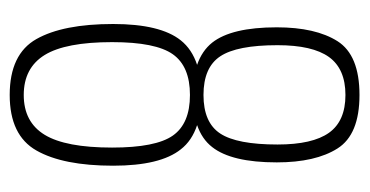

<svg xmlns="http://www.w3.org/2000/svg" viewBox="-194 -526 725 376"><g transform="rotate(90 168.0 -337.5)"><path d="M165.5 5.5Q85.5 5.5 56 -46.8Q26.5 -99 26.5 -197Q26.5 -289.5 58.5 -329.5Q76 -351.5 106.5 -361.5Q79 -371 63 -391Q33 -429 33 -517.5Q33 -593.5 60.2 -636.5Q87.5 -679.5 165.5 -679.5Q243 -679.5 270.2 -636.5Q297.5 -593.5 297.5 -517.5Q297.5 -429 267.5 -391Q252 -371 224.5 -361.5Q255 -351.5 272 -329.5Q304 -289.5 304 -197Q304 -99 274.2 -46.8Q244.5 5.5 165.5 5.5ZM165.5 -22Q218.5 -22 243.5 -63Q268.5 -104 268.5 -195Q268.5 -280.5 245 -314Q221.5 -347.5 165.5 -347.5Q109.5 -347.5 85.8 -314Q62 -280.5 62 -195Q62 -104 87.2 -63Q112.5 -22 165.5 -22ZM165.5 -374Q219.5 -374 241 -406.8Q262.5 -439.5 262.5 -519Q262.5 -587.5 239.5 -619.8Q216.5 -652 165.5 -652Q114.5 -652 91.2 -619.8Q68 -587.5 68 -519Q68 -439.5 89.8 -406.8Q111.5 -374 165.5 -374Z"/></g></svg>

Font: Anybody ExtraLight
Style: Regular
Weight: 200
Designer: Tyler Finck
Foundry: Etcetera Type Company
Version: Version 1.010; ttfautohint (v1.8.3) -l 8 -r 50 -G 200 -x 14 